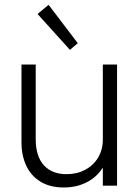

<svg xmlns="http://www.w3.org/2000/svg" viewBox="-20 -789 592 816"><path d="M71.3 -183.6V-514.6H131.8V-197.3Q131.8 -124.5 166.7 -86.4Q201.7 -48.3 263.7 -48.8Q307.1 -48.8 342 -67.4Q377 -85.9 397 -119.4Q417 -152.8 417 -195.3V-514.6H477.5V0H417V-74.2H415Q390.6 -35.6 347.7 -13.9Q304.7 7.8 251 7.8Q192.4 7.8 151.9 -17.1Q111.3 -42 91.3 -85.4Q71.3 -128.9 71.3 -183.6ZM139.6 -729.5 186.5 -768.6 310.5 -605.5 277.3 -577.1Z"/></svg>

Font: Reddit Sans Chocolate Light
Style: Regular
Weight: 300
Designer: Stephen Hutchings
Foundry: Reddit
Version: Version 1.013